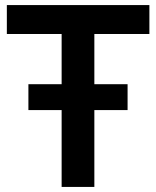

<svg xmlns="http://www.w3.org/2000/svg" viewBox="-20 -725 615 757"><path d="M7 -705V-591H223V-393H92V-291H223V12H352V-291H483V-393H352V-591H569V-705Z"/></svg>

Font: Repo DemiBold
Style: Regular
Weight: 600
Designer: Stefan Peev
Foundry: Context Ltd
Version: Version 1.502